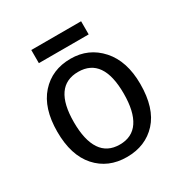

<svg xmlns="http://www.w3.org/2000/svg" viewBox="-161 -806 899 939"><g transform="rotate(-30 289.0 -336.0)"><path d="M54.7 -269.5Q54.7 -402.3 119.1 -474.6Q183.6 -546.9 289.1 -546.9Q390.6 -546.9 457 -472.7Q523.4 -398.4 523.4 -269.5Q523.4 -132.8 459 -62.5Q394.5 7.8 289.1 7.8Q183.6 7.8 119.1 -64.5Q54.7 -136.7 54.7 -269.5ZM429.7 -269.5Q429.7 -371.1 394.5 -421.9Q359.4 -472.7 289.1 -472.7Q218.8 -472.7 183.6 -421.9Q148.4 -371.1 148.4 -269.5Q148.4 -168 183.6 -115.2Q218.8 -62.5 289.1 -62.5Q359.4 -62.5 394.5 -115.2Q429.7 -168 429.7 -269.5ZM144.5 -679.7H425.8V-605.5H144.5Z"/></g></svg>

Font: Droid Sans Fallback
Style: Regular
Weight: 400
Designer: Steve Matteson
Foundry: Ascender Corporation
Version: 3.00 (Khmer version)